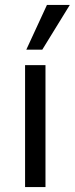

<svg xmlns="http://www.w3.org/2000/svg" viewBox="-20 -761 304 781"><path d="M82 0V-496H165V0ZM87 -559 171 -741H264L152 -559Z"/></svg>

Font: Nunito Sans 7pt Condensed
Style: Regular
Weight: 400
Width: 3
Designer: Vernon Adams
Foundry: Vernon Adams
Version: Version 3.101;gftools[0.9.27]